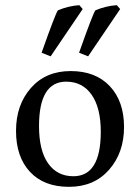

<svg xmlns="http://www.w3.org/2000/svg" viewBox="-20 -707 542 743"><path d="M247 16Q150 16 96 -42Q42 -100 42 -200.5Q42 -301 99.5 -366.5Q157 -432 253.5 -432Q350 -432 405 -373.5Q460 -315 460 -215.5Q460 -116 402 -50Q344 16 247 16ZM131 -219Q131 -125 166 -75Q201 -25 264 -25Q370 -25 370 -197Q370 -290 334.5 -340.5Q299 -391 236 -391Q131 -391 131 -219ZM287 -687 300 -672 176 -489 141 -503Q194 -653 204 -667Q244 -684 287 -687ZM432 -687 445 -672 321 -489 286 -503Q339 -653 349 -667Q389 -684 432 -687Z"/></svg>

Font: Buenard
Style: Regular
Weight: 400
Designer: Gustavo Ibarra
Foundry: FontFuror
Version: Version 1.001 2011